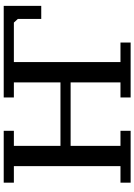

<svg xmlns="http://www.w3.org/2000/svg" viewBox="139 -880 740 1059"><g transform="rotate(-90 509.5 -350.0)"><path d="M318 -56V0H32V-56H123V-644H32V-700H318V-644H235V-387H585V-644H502V-700H1007V-493H935V-622L915 -644H697V-56H805V0H502V-56H585V-331H235V-56Z"/></g></svg>

Font: PT Serif Caption
Style: Regular
Weight: 400
Designer: A.Korolkova, O.Umpeleva, V.Yefimov
Foundry: ParaType Ltd
Version: Version 1.000W OFL